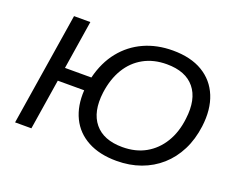

<svg xmlns="http://www.w3.org/2000/svg" viewBox="-114 -917 1390 1128"><g transform="rotate(20 581.0 -352.5)"><path d="M700 9Q594 9 520 -31Q446 -71 410.5 -144Q375 -217 381 -316H216L166 0H64L176 -705H278L230 -401H395Q420 -502 476 -571.5Q532 -641 612.5 -677.5Q693 -714 792 -714Q904 -714 978.5 -669.5Q1053 -625 1086 -544Q1119 -463 1105 -354Q1094 -269 1060 -202Q1026 -135 973 -88Q920 -41 851 -16Q782 9 700 9ZM705 -79Q788 -79 850 -114Q912 -149 951 -213Q990 -277 1000 -364Q1016 -489 960 -557.5Q904 -626 786 -626Q704 -626 641.5 -591.5Q579 -557 540.5 -493.5Q502 -430 490 -342Q474 -217 530.5 -148Q587 -79 705 -79Z"/></g></svg>

Font: Nunito Sans 10pt SemiExpanded Medium
Style: Italic
Weight: 500
Width: 6
Italic angle: -9°
Designer: Vernon Adams
Foundry: Vernon Adams
Version: Version 3.101;gftools[0.9.27]